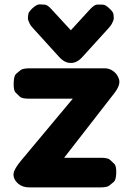

<svg xmlns="http://www.w3.org/2000/svg" viewBox="-20 -812 578 855"><path d="M40.5 -39.6Q37.6 -14.6 61.5 6.3Q80.1 22.5 111.8 22.5H426.3Q457 22.5 467 14.2Q477.1 5.9 486.8 -2.2Q496.6 -10.3 497.6 -41Q498.5 -73.2 489 -82.3Q479.5 -91.3 470 -100.3Q460.4 -109.4 429.2 -109.4H265.6L488.3 -396Q518.1 -434.1 509.8 -459.5Q502.9 -481.4 485.8 -494.1Q467.8 -507.8 446.8 -507.8H112.3Q81.5 -507.8 71.8 -499.8Q62 -491.7 52 -483.4Q42 -475.1 41 -444.3Q39.6 -409.7 49.1 -400.4Q58.6 -391.1 67.9 -381.8Q77.1 -372.6 109.4 -372.6H304.2L73.7 -96.7Q43 -59.6 40.5 -39.6ZM295.4 -531.7Q322.8 -531.2 347.2 -558.6L463.4 -686.5Q475.1 -699.7 478.3 -706.5Q481.4 -713.4 484.4 -720.2Q487.3 -727.1 486.6 -734.6Q485.8 -742.2 485.1 -749.5Q484.4 -756.8 472.7 -769Q451.2 -791 438.7 -791.3Q426.3 -791.5 413.6 -791.7Q400.9 -792 380.4 -770L295.4 -677.2L210 -770Q191.9 -790.5 179.9 -791.3Q168 -792 156 -792.5Q144 -793 123.5 -774.4Q121.1 -772 118.2 -769Q106.9 -756.8 106.2 -749.5Q105.5 -742.2 104.5 -734.6Q103.5 -727.1 106.4 -720.2Q109.4 -713.4 112.3 -706.3Q115.2 -699.2 127 -686.5L243.2 -558.6Q268.1 -531.2 295.4 -531.7Z"/></svg>

Font: Comic Relief
Style: Bold
Weight: 700
Designer: Jeff Davis
Foundry: Loudifier
Version: Version 1.200; ttfautohint (v1.8.4.7-5d5b)